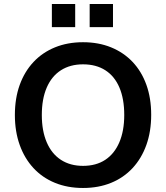

<svg xmlns="http://www.w3.org/2000/svg" viewBox="-20 -925 825 955"><path d="M393 10Q316 10 253.5 -15.5Q191 -41 146.5 -89Q102 -137 78 -204Q54 -271 54 -353Q54 -436 78 -502.5Q102 -569 146.5 -616.5Q191 -664 253.5 -689.5Q316 -715 393 -715Q470 -715 532.5 -689.5Q595 -664 639.5 -617Q684 -570 708 -503.5Q732 -437 732 -354Q732 -271 708 -204Q684 -137 639.5 -89Q595 -41 532.5 -15.5Q470 10 393 10ZM393 -100Q458 -100 503.5 -130Q549 -160 573.5 -217Q598 -274 598 -353Q598 -433 574 -489.5Q550 -546 504 -575.5Q458 -605 393 -605Q329 -605 283 -575.5Q237 -546 212.5 -489.5Q188 -433 188 -353Q188 -274 212.5 -217Q237 -160 283 -130Q329 -100 393 -100ZM426 -790V-905H542V-790ZM238 -790V-905H354V-790Z"/></svg>

Font: NunitoSans3
Style: Bold
Weight: 700
Designer: Vernon Adams
Foundry: Vernon Adams
Version: Version 3.101;gftools[0.9.27]